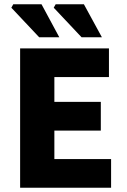

<svg xmlns="http://www.w3.org/2000/svg" viewBox="-20 -877 592 897"><path d="M74 0V-651H489V-517H234V-401H451V-267H234V-134H499V0ZM163 -703 33 -841 42 -857H174L257 -703ZM361 -703 231 -841 240 -857H372L456 -703Z"/></svg>

Font: Source Sans 3 ExtraLight ExtraBold
Style: Regular
Weight: 800
Version: Version 3.052;hotconv 1.1.0;makeotfexe 2.6.0